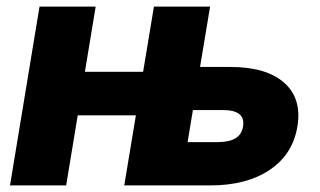

<svg xmlns="http://www.w3.org/2000/svg" viewBox="-20 -561 969 581"><path d="M485.4 0 507.3 -130.9H638.2Q672.9 -130.9 692.1 -142.3Q711.4 -153.8 715.3 -177.7Q719.7 -203.6 704.1 -215.8Q688.5 -228 654.3 -228H490.7L512.2 -358.4H676.8Q786.1 -358.4 840.1 -310.5Q894 -262.7 879.9 -178.2Q866.2 -94.2 796.4 -47.1Q726.6 0 617.2 0ZM10.3 0 99.6 -541H269.5L180.2 0ZM166.5 -211.9 188 -343.8H461.4L439.9 -211.9ZM356 0 445.8 -541H615.7L525.9 0Z"/></svg>

Font: Inter 17pt ExtraBold
Style: Italic
Weight: 800
Italic angle: -9.3988°
Version: Version 4.001;git-66647c0bb